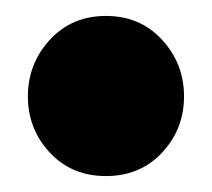

<svg xmlns="http://www.w3.org/2000/svg" viewBox="-20 -426 266 241"><path d="M211 -305Q211 -264 183.5 -234.5Q156 -205 113 -205Q70 -205 42.5 -234.5Q15 -264 15 -305Q15 -346 42.5 -376Q70 -406 113 -406Q156 -406 183.5 -376Q211 -346 211 -305Z"/></svg>

Font: Fira Sans Extra Condensed Black
Style: Regular
Weight: 900
Width: 1
Designer: Carrois Corporate & Edenspiekermann AG
Foundry: Carrois Corporate GbR & Edenspiekermann AG
Version: Version 4.203